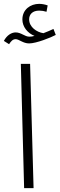

<svg xmlns="http://www.w3.org/2000/svg" viewBox="-34 -975 309 995"><path d="M13 -746C23 -761 32 -772 47 -772C65 -772 85 -750 117 -750C154 -750 231 -781 255 -794L243 -825C227 -818 211 -810 191 -803C157 -808 117 -834 117 -875C117 -900 134 -920 169 -920C182 -920 194 -918 207 -914L213 -947C199 -952 183 -955 169 -955C124 -955 82 -926 82 -874C82 -836 109 -803 145 -789C136 -786 126 -785 118 -785C94 -785 76 -807 47 -807C26 -807 2 -793 -14 -763ZM91 0H140L122 -644H74Z"/></svg>

Font: Noto Sans Arabic ExtCond Light
Style: Regular
Weight: 300
Width: 2
Designer: Monotype Design Team, Nadine Chahine, Nizar Qandah and Khaled Hosny
Foundry: Monotype Imaging Inc.
Version: Version 2.012